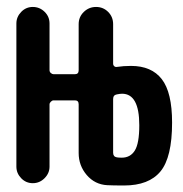

<svg xmlns="http://www.w3.org/2000/svg" viewBox="-20 -540 540 566"><path d="M313.5 -248V-89.8Q313.5 -78.1 324.2 -76.2Q329.1 -75.2 338.9 -75.2Q364.3 -75.2 377.4 -96.2Q390.6 -117.2 390.6 -170.9Q390.6 -263.7 339.8 -263.7Q334 -263.7 324.2 -261.7Q313.5 -259.8 313.5 -248ZM28.3 -48.8V-470.7Q28.3 -490.2 42.5 -504.9Q56.6 -519.5 76.7 -519.5Q96.7 -519.5 111.3 -505.4Q126 -491.2 126 -470.7V-333Q126 -328.1 129.9 -324.7Q133.8 -321.3 137.7 -321.3H201.2Q211.9 -321.3 211.9 -333V-468.8Q211.9 -490.2 227.1 -504.9Q242.2 -519.5 263.2 -519.5Q284.2 -519.5 298.8 -504.9Q313.5 -490.2 313.5 -468.8V-352.5Q313.5 -347.7 316.9 -344.7Q320.3 -341.8 325.2 -342.8Q343.8 -345.7 366.2 -345.7Q426.8 -345.7 457 -306.6Q487.3 -267.6 487.3 -178.7Q487.3 -76.2 453.1 -34.7Q418.9 6.8 345.7 6.8Q312.5 6.8 295.9 5.9Q259.8 3.9 235.8 -23.9Q211.9 -51.8 211.9 -88.9V-232.4Q211.9 -244.1 201.2 -244.1H137.7Q133.8 -244.1 129.9 -240.2Q126 -236.3 126 -232.4V-48.8Q126 -29.3 111.3 -14.6Q96.7 0 76.7 0Q56.6 0 42.5 -14.6Q28.3 -29.3 28.3 -48.8Z"/></svg>

Font: Rounded-X Mgen+ 1mn medium
Style: Regular
Weight: 500
Designer: [Source Han Sans]
Ryoko NISHIZUKA  (kana & ideographs); Paul D. Hunt (Latin, Greek & Cyrillic); Wenlong ZHANG  (bopomofo
Version: Version 1.059.20150602